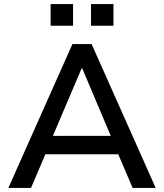

<svg xmlns="http://www.w3.org/2000/svg" viewBox="-20 -921 803 941"><path d="M21 0 335 -705H429L743 0H630L545 -199L594 -165H168L217 -199L132 0ZM380 -586 229 -231 205 -255H558L533 -231L383 -586ZM426 -795V-901H536V-795ZM228 -795V-901H338V-795Z"/></svg>

Font: Nunito Sans 9pt SemiBold
Style: Regular
Weight: 600
Version: Version 3.101;gftools[0.9.27]